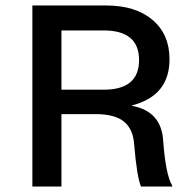

<svg xmlns="http://www.w3.org/2000/svg" viewBox="-20 -680 704 700"><path d="M98 0V-660H367Q474 -660 536 -607.5Q598 -555 598 -464Q598 -331 462 -296V-294Q569 -274 575 -166Q584 -43 608 -3V0H494Q479 -35 469 -155Q465 -210 431.5 -237Q398 -264 328 -264H204V0ZM204 -353H358Q487 -353 487 -461Q487 -569 358 -569H204Z"/></svg>

Font: Elaine Sans Medium
Style: Regular
Weight: 500
Designer: Wei Huang
Foundry: Wei Huang
Version: Version 2.001;December 24, 2019;FontCreator 12.0.0.2547 64-b